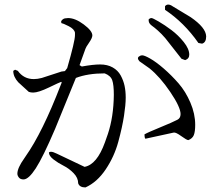

<svg xmlns="http://www.w3.org/2000/svg" viewBox="-20 -771 960 840"><path d="M864 -580 848 -583Q786 -672 702 -728V-744Q708 -751 716 -751Q725 -751 736 -743L814 -696Q881 -650 882 -612Q882 -585 864 -580ZM643 -692Q648 -692 674 -677Q700 -662 730 -639.5Q760 -617 784 -587Q808 -557 808 -532Q808 -514 790 -508L774 -514L704 -603Q687 -623 670.5 -637.5Q654 -652 646.5 -657Q639 -662 634.5 -668.5Q630 -675 630 -685Q635 -692 643 -692ZM602 -529Q612 -529 637.5 -514.5Q663 -500 696.5 -471Q730 -442 761 -406.5Q792 -371 813 -322Q834 -273 834 -225Q834 -195 828 -180Q822 -165 804 -158Q797 -158 773 -175.5Q749 -193 740 -191L616 -164Q612 -169 612 -183Q625 -191 680 -213.5Q735 -236 756 -247Q770 -254 770 -272Q770 -302 725 -368.5Q680 -435 634 -472L590 -503Q577 -518 590 -525Q595 -529 602 -529ZM278 -692Q309 -692 346.5 -664Q384 -636 384 -616Q384 -605 369.5 -584Q355 -563 354 -558L328 -486L338 -480Q387 -489 418 -489Q450 -489 473 -476Q496 -463 508 -441Q520 -419 525 -395.5Q530 -372 530 -344Q530 -313 522.5 -264Q515 -215 497.5 -150.5Q480 -86 442.5 -30Q405 26 354 49Q328 49 322 31Q322 7 302 -13.5Q282 -34 258 -46Q234 -58 214 -73.5Q194 -89 194 -104Q197 -107 203 -107Q212 -107 228 -99L350 -41Q404 -51 439 -148L452 -185Q477 -260 478 -356Q478 -400 471 -420Q464 -440 438 -450Q364 -450 312 -430L221 -207Q168 -83 136.5 -34.5Q105 14 83 14Q69 14 62.5 5.5Q56 -3 56 -11Q56 -36 86 -78L92 -87Q166 -192 246 -400L250 -410L248 -413Q241 -411 194.5 -388.5Q148 -366 125 -366Q115 -366 106 -369L60 -411Q38 -435 38 -461L46 -466L58 -461Q84 -425 128 -425Q144 -425 163 -430L249 -458Q257 -459 264 -460L274 -473Q308 -591 308 -617V-628Q305 -644 280.5 -656.5Q256 -669 250 -669Q244 -676 251.5 -683.5Q259 -691 268 -691Q273 -692 278 -692Z"/></svg>

Font: cwTeXMing
Style: Medium
Weight: 500
Version: Version 1.17